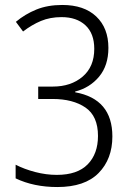

<svg xmlns="http://www.w3.org/2000/svg" viewBox="-20 -744 531 774"><path d="M417 -551Q417 -631 368 -677.5Q319 -724 231 -724Q172 -724 126.5 -705.5Q81 -687 44 -656L73 -617Q108 -644 145 -659.5Q182 -675 228 -675Q289 -675 324.5 -642Q360 -609 360 -547Q360 -475 313 -435Q266 -395 193 -395H134V-345H192Q274 -345 324.5 -310.5Q375 -276 375 -196Q375 -124 333.5 -81.5Q292 -39 209 -39Q166 -39 122 -50.5Q78 -62 43 -80V-25Q116 10 211 10Q322 10 377.5 -46.5Q433 -103 433 -194Q433 -345 283 -372V-375Q342 -390 379.5 -435Q417 -480 417 -551Z"/></svg>

Font: Noto Sans UI SemiCondensed Light
Style: Regular
Weight: 300
Width: 4
Designer: Monotype Design Team
Foundry: Monotype Imaging Inc.
Version: Version 1.901